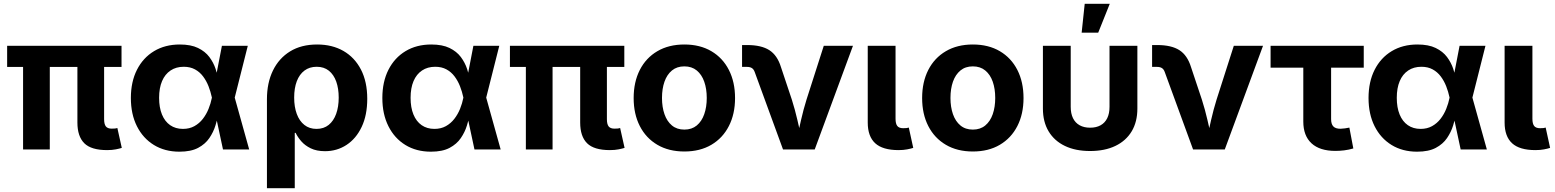

<svg xmlns="http://www.w3.org/2000/svg" viewBox="-20 -787 8189 1011"><path d="M543.9 3.4Q460.3 3.4 423.9 -32.7Q387.6 -68.9 387.6 -141.7V-514.1H528.2V-159.7Q528.2 -133.2 537.4 -121.4Q546.5 -109.6 568.6 -109.6Q580.4 -109.6 586.8 -110.4Q593.2 -111.2 598 -112.9L621.3 -8.3Q610.1 -4.6 590.1 -0.6Q570.1 3.4 543.9 3.4ZM101.5 0V-514.1H242.2V0ZM17.6 -434.5V-545.9H619.9V-434.5Z M924.9 11.7Q848 11.7 790.4 -23.6Q732.8 -59 700.9 -122.6Q669.1 -186.1 669.1 -271Q669.1 -356.4 701.2 -419.6Q733.2 -482.8 791.3 -517.8Q849.4 -552.7 926.7 -552.7Q985.1 -552.7 1022.7 -534.4Q1060.4 -516.1 1082.3 -486.9Q1104.2 -457.6 1115.3 -424Q1126.3 -390.5 1131.4 -360.5H1178.9L1215.6 -274.4L1292.1 0H1154.2L1095.5 -274.4Q1089.1 -304.5 1077.9 -333.1Q1066.7 -361.6 1049.3 -384.7Q1031.9 -407.9 1006.8 -421.6Q981.6 -435.4 947.6 -435.4Q907.2 -435.4 878 -415.8Q848.8 -396.3 833.3 -359.9Q817.8 -323.5 817.8 -271.9Q817.8 -220.9 832.8 -184.2Q847.8 -147.5 876 -127.9Q904.3 -108.3 943.3 -108.3Q977.6 -108.3 1003.6 -122.8Q1029.7 -137.3 1048.1 -161.1Q1066.6 -185 1078.2 -213.9Q1089.9 -242.7 1095.5 -271.5L1148.5 -545.9H1284.8L1215.6 -271.5L1178.9 -191H1131.3Q1125.3 -161.2 1114.5 -126.3Q1103.7 -91.3 1082.3 -59.9Q1060.9 -28.4 1023.1 -8.3Q985.3 11.7 924.9 11.7Z M1385.6 204.1V-264.8Q1385.6 -350.8 1417.2 -415.6Q1448.8 -480.4 1507.8 -516.6Q1566.7 -552.7 1649.7 -552.7Q1729.2 -552.7 1788.4 -518.7Q1847.6 -484.6 1880.7 -420.6Q1913.8 -356.5 1913.8 -266.7Q1913.8 -180.7 1884.5 -118.9Q1855.2 -57 1804.8 -24Q1754.3 9.1 1691.5 9.1Q1646.9 9.1 1616.2 -6Q1585.5 -21 1566.3 -43.2Q1547.1 -65.4 1536.8 -87.4H1532.1V204.1ZM1646.7 -108.3Q1684.8 -108.3 1710.8 -129.3Q1736.7 -150.3 1750.1 -187.5Q1763.5 -224.6 1763.5 -273.2Q1763.5 -320.9 1750.5 -357.5Q1737.4 -394 1711.7 -414.7Q1685.9 -435.4 1647.4 -435.4Q1610 -435.4 1583.3 -415.5Q1556.7 -395.6 1542.8 -359.3Q1529 -322.9 1529 -273.2Q1529 -224.2 1542.7 -187Q1556.5 -149.7 1582.9 -129Q1609.2 -108.3 1646.7 -108.3Z M2249.2 11.7Q2172.2 11.7 2114.6 -23.6Q2057 -59 2025.2 -122.6Q1993.3 -186.1 1993.3 -271Q1993.3 -356.4 2025.4 -419.6Q2057.4 -482.8 2115.5 -517.8Q2173.6 -552.7 2250.9 -552.7Q2309.3 -552.7 2347 -534.4Q2384.6 -516.1 2406.5 -486.9Q2428.4 -457.6 2439.5 -424Q2450.5 -390.5 2455.6 -360.5H2503.1L2539.8 -274.4L2616.3 0H2478.4L2419.7 -274.4Q2413.4 -304.5 2402.1 -333.1Q2390.9 -361.6 2373.5 -384.7Q2356.1 -407.9 2331 -421.6Q2305.8 -435.4 2271.8 -435.4Q2231.4 -435.4 2202.2 -415.8Q2173 -396.3 2157.5 -359.9Q2142 -323.5 2142 -271.9Q2142 -220.9 2157 -184.2Q2172 -147.5 2200.2 -127.9Q2228.5 -108.3 2267.5 -108.3Q2301.8 -108.3 2327.9 -122.8Q2353.9 -137.3 2372.3 -161.1Q2390.8 -185 2402.5 -213.9Q2414.1 -242.7 2419.7 -271.5L2472.7 -545.9H2609L2539.8 -271.5L2503.1 -191H2455.5Q2449.5 -161.2 2438.7 -126.3Q2428 -91.3 2406.5 -59.9Q2385.1 -28.4 2347.3 -8.3Q2309.6 11.7 2249.2 11.7Z M3191.4 3.4Q3107.7 3.4 3071.4 -32.7Q3035 -68.9 3035 -141.7V-514.1H3175.7V-159.7Q3175.7 -133.2 3184.8 -121.4Q3194 -109.6 3216.1 -109.6Q3227.9 -109.6 3234.3 -110.4Q3240.7 -111.2 3245.4 -112.9L3268.8 -8.3Q3257.5 -4.6 3237.5 -0.6Q3217.5 3.4 3191.4 3.4ZM2749 0V-514.1H2889.6V0ZM2665.1 -434.5V-545.9H3267.4V-434.5Z M3583.6 10.7Q3501.4 10.7 3441.4 -24.6Q3381.4 -59.9 3349 -123.3Q3316.6 -186.6 3316.6 -270.6Q3316.6 -355.2 3349 -418.7Q3381.4 -482.2 3441.4 -517.4Q3501.4 -552.7 3583.6 -552.7Q3665.9 -552.7 3725.8 -517.4Q3785.6 -482.2 3818 -418.7Q3850.5 -355.2 3850.5 -270.6Q3850.5 -186.6 3818 -123.3Q3785.6 -59.9 3725.8 -24.6Q3665.9 10.7 3583.6 10.7ZM3583.6 -104.6Q3622.6 -104.6 3648.9 -126.3Q3675.2 -148.1 3688.3 -185.8Q3701.5 -223.5 3701.5 -271.1Q3701.5 -319.2 3688.3 -356.8Q3675.2 -394.3 3648.9 -415.9Q3622.6 -437.5 3583.6 -437.5Q3544.4 -437.5 3518.2 -415.9Q3492 -394.3 3478.9 -356.9Q3465.8 -319.5 3465.8 -271.1Q3465.8 -223.5 3478.9 -185.8Q3492 -148.1 3518.2 -126.3Q3544.4 -104.6 3583.6 -104.6Z M4103.1 0 3954 -407.8Q3948.8 -422.4 3939 -428.6Q3929.2 -434.8 3912.8 -434.8H3887.4V-549.8H3914.9Q3988.9 -549.8 4031 -522.9Q4073.1 -495.9 4092.2 -433.9L4149.5 -262.5Q4166.4 -209.1 4178.8 -155.1Q4191.3 -101 4204.4 -43.1H4172.9Q4185.8 -101 4198 -155.2Q4210.3 -209.3 4226.8 -262.5L4317.7 -545.9H4471.4L4270 0Z M4711.6 3.4Q4627.9 3.4 4588.5 -32.7Q4549.2 -68.9 4549.2 -141.7V-545.9H4695.6V-161.8Q4695.6 -135.5 4704.8 -123.7Q4714 -111.9 4736 -111.9Q4747.8 -111.9 4754.2 -112.7Q4760.6 -113.6 4765.4 -115.3L4788.8 -8.3Q4777 -4.4 4756.9 -0.5Q4736.8 3.4 4711.6 3.4Z M5102.6 10.7Q5020.5 10.7 4960.5 -24.6Q4900.5 -59.9 4868 -123.3Q4835.6 -186.6 4835.6 -270.6Q4835.6 -355.2 4868 -418.7Q4900.5 -482.2 4960.5 -517.4Q5020.5 -552.7 5102.6 -552.7Q5185 -552.7 5244.8 -517.4Q5304.6 -482.2 5337.1 -418.7Q5369.5 -355.2 5369.5 -270.6Q5369.5 -186.6 5337.1 -123.3Q5304.6 -59.9 5244.8 -24.6Q5185 10.7 5102.6 10.7ZM5102.6 -104.6Q5141.7 -104.6 5168 -126.3Q5194.3 -148.1 5207.4 -185.8Q5220.5 -223.5 5220.5 -271.1Q5220.5 -319.2 5207.4 -356.8Q5194.3 -394.3 5168 -415.9Q5141.7 -437.5 5102.6 -437.5Q5063.5 -437.5 5037.3 -415.9Q5011.1 -394.3 4997.9 -356.9Q4984.8 -319.5 4984.8 -271.1Q4984.8 -223.5 4997.9 -185.8Q5011.1 -148.1 5037.3 -126.3Q5063.5 -104.6 5102.6 -104.6Z M5719.9 8.2Q5642.9 8.2 5587.3 -18.6Q5531.6 -45.3 5501.6 -95.4Q5471.6 -145.5 5471.6 -215.2V-545.9H5618V-224.6Q5618 -189.2 5630 -164.7Q5642.1 -140.1 5665 -127.4Q5688 -114.6 5720.1 -114.6Q5752.5 -114.6 5775.4 -127.4Q5798.2 -140.1 5810.3 -164.7Q5822.3 -189.2 5822.3 -224.6V-545.9H5969V-215.2Q5969 -145.5 5939 -95.4Q5908.9 -45.3 5853.1 -18.6Q5797.3 8.2 5719.9 8.2ZM5675.6 -615.1 5691.7 -767.1H5823.7L5762.8 -615.1Z M6262.3 0 6113.1 -407.8Q6108 -422.4 6098.1 -428.6Q6088.3 -434.8 6071.9 -434.8H6046.5V-549.8H6074.1Q6148.1 -549.8 6190.2 -522.9Q6232.3 -495.9 6251.4 -433.9L6308.6 -262.5Q6325.6 -209.1 6338 -155.1Q6350.4 -101 6363.5 -43.1H6332.1Q6344.9 -101 6357.2 -155.2Q6369.5 -209.3 6386 -262.5L6476.8 -545.9H6630.6L6429.2 0Z M7011.6 7.6Q6929.5 7.6 6886.1 -32.2Q6842.7 -72.1 6842.7 -146.9V-430.6H6670.4V-545.9H7161V-430.6H6989.1V-159.8Q6989.1 -133.7 7000.7 -121.4Q7012.3 -109 7038.6 -109Q7047.4 -109 7062.4 -111.1Q7077.5 -113.2 7085.3 -115.1L7106.1 -5.3Q7082.3 1.7 7058.2 4.7Q7034.2 7.6 7011.6 7.6Z M7442 11.7Q7365.1 11.7 7307.5 -23.6Q7249.9 -59 7218 -122.6Q7186.2 -186.1 7186.2 -271Q7186.2 -356.4 7218.3 -419.6Q7250.3 -482.8 7308.4 -517.8Q7366.5 -552.7 7443.8 -552.7Q7502.2 -552.7 7539.8 -534.4Q7577.5 -516.1 7599.4 -486.9Q7621.3 -457.6 7632.4 -424Q7643.4 -390.5 7648.5 -360.5H7696L7732.7 -274.4L7809.2 0H7671.3L7612.6 -274.4Q7606.2 -304.5 7595 -333.1Q7583.8 -361.6 7566.4 -384.7Q7549 -407.9 7523.9 -421.6Q7498.7 -435.4 7464.7 -435.4Q7424.2 -435.4 7395 -415.8Q7365.8 -396.3 7350.4 -359.9Q7334.9 -323.5 7334.9 -271.9Q7334.9 -220.9 7349.9 -184.2Q7364.9 -147.5 7393.1 -127.9Q7421.4 -108.3 7460.4 -108.3Q7494.7 -108.3 7520.7 -122.8Q7546.8 -137.3 7565.2 -161.1Q7583.7 -185 7595.3 -213.9Q7607 -242.7 7612.6 -271.5L7665.6 -545.9H7801.9L7732.7 -271.5L7696 -191H7648.4Q7642.4 -161.2 7631.6 -126.3Q7620.8 -91.3 7599.4 -59.9Q7578 -28.4 7540.2 -8.3Q7502.4 11.7 7442 11.7Z M8065.1 3.4Q7981.4 3.4 7942.1 -32.7Q7902.7 -68.9 7902.7 -141.7V-545.9H8049.1V-161.8Q8049.1 -135.5 8058.3 -123.7Q8067.5 -111.9 8089.5 -111.9Q8101.3 -111.9 8107.7 -112.7Q8114.1 -113.6 8118.9 -115.3L8142.3 -8.3Q8130.6 -4.4 8110.4 -0.5Q8090.3 3.4 8065.1 3.4Z"/></svg>

Font: Inter Variable LoSnoCo
Style: Regular
Weight: 400
Designer: Rasmus Andersson
Foundry: rsms
Version: Version 4.000;git-a52131595; featfreeze: case,dlig,ss01,ss02